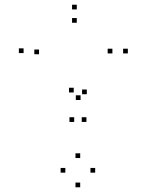

<svg xmlns="http://www.w3.org/2000/svg" viewBox="-20 -772 660 814"><path d="M321.5 -348V-368H301.5V-348ZM522 -545.5V-565.5H502V-545.5ZM305.5 -732V-752H285.5V-732ZM80 -547V-567H60V-547ZM145.5 -542V-562H125.5V-542ZM305.5 -675.5V-695.5H285.5V-675.5ZM456.5 -545.5V-565.5H436.5V-545.5ZM292.5 -380V-400H272.5V-380ZM294.5 -255V-275H274.5V-255ZM346.5 -255V-275H326.5V-255ZM348 -372.5V-392.5H328V-372.5ZM383.5 -40V-60H363.5V-40ZM320 -102V-122H300V-102ZM257 -40V-60H237V-40ZM320 22V2H300V22Z"/></svg>

Font: Monaspace Xenon Dots Var
Style: Regular
Weight: 400
Designer: Riley Cran and the Lettermatic Team
Version: Version 1.100 (Monaspace Xenon Dots)